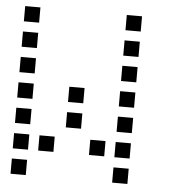

<svg xmlns="http://www.w3.org/2000/svg" viewBox="-49 -727 699 753"><g transform="rotate(5 300.0 -350.0)"><path d="M21 -680Q20 -680 20 -680Q20 -680 20 -679V-621Q20 -620 20 -620Q20 -620 21 -620H79Q80 -620 80 -620Q80 -620 80 -621V-679Q80 -680 80 -680Q80 -680 79 -680ZM421 -680Q420 -680 420 -680Q420 -680 420 -679V-621Q420 -620 420 -620Q420 -620 421 -620H479Q480 -620 480 -620Q480 -620 480 -621V-679Q480 -680 480 -680Q480 -680 479 -680ZM21 -580Q20 -580 20 -580Q20 -580 20 -579V-521Q20 -520 20 -520Q20 -520 21 -520H79Q80 -520 80 -520Q80 -520 80 -521V-579Q80 -580 80 -580Q80 -580 79 -580ZM421 -580Q420 -580 420 -580Q420 -580 420 -579V-521Q420 -520 420 -520Q420 -520 421 -520H479Q480 -520 480 -520Q480 -520 480 -521V-579Q480 -580 480 -580Q480 -580 479 -580ZM21 -480Q20 -480 20 -480Q20 -480 20 -479V-421Q20 -420 20 -420Q20 -420 21 -420H79Q80 -420 80 -420Q80 -420 80 -421V-479Q80 -480 80 -480Q80 -480 79 -480ZM421 -480Q420 -480 420 -480Q420 -480 420 -479V-421Q420 -420 420 -420Q420 -420 421 -420H479Q480 -420 480 -420Q480 -420 480 -421V-479Q480 -480 480 -480Q480 -480 479 -480ZM21 -380Q20 -380 20 -380Q20 -380 20 -379V-321Q20 -320 20 -320Q20 -320 21 -320H79Q80 -320 80 -320Q80 -320 80 -321V-379Q80 -380 80 -380Q80 -380 79 -380ZM221 -380Q220 -380 220 -380Q220 -380 220 -379V-321Q220 -320 220 -320Q220 -320 221 -320H279Q280 -320 280 -320Q280 -320 280 -321V-379Q280 -380 280 -380Q280 -380 279 -380ZM421 -380Q420 -380 420 -380Q420 -380 420 -379V-321Q420 -320 420 -320Q420 -320 421 -320H479Q480 -320 480 -320Q480 -320 480 -321V-379Q480 -380 480 -380Q480 -380 479 -380ZM21 -280Q20 -280 20 -280Q20 -280 20 -279V-221Q20 -220 20 -220Q20 -220 21 -220H79Q80 -220 80 -220Q80 -220 80 -221V-279Q80 -280 80 -280Q80 -280 79 -280ZM221 -280Q220 -280 220 -280Q220 -280 220 -279V-221Q220 -220 220 -220Q220 -220 221 -220H279Q280 -220 280 -220Q280 -220 280 -221V-279Q280 -280 280 -280Q280 -280 279 -280ZM421 -280Q420 -280 420 -280Q420 -280 420 -279V-221Q420 -220 420 -220Q420 -220 421 -220H479Q480 -220 480 -220Q480 -220 480 -221V-279Q480 -280 480 -280Q480 -280 479 -280ZM21 -180Q20 -180 20 -180Q20 -180 20 -179V-121Q20 -120 20 -120Q20 -120 21 -120H79Q80 -120 80 -120Q80 -120 80 -121V-179Q80 -180 80 -180Q80 -180 79 -180ZM121 -180Q120 -180 120 -180Q120 -180 120 -179V-121Q120 -120 120 -120Q120 -120 121 -120H179Q180 -120 180 -120Q180 -120 180 -121V-179Q180 -180 180 -180Q180 -180 179 -180ZM321 -180Q320 -180 320 -180Q320 -180 320 -179V-121Q320 -120 320 -120Q320 -120 321 -120H379Q380 -120 380 -120Q380 -120 380 -121V-179Q380 -180 380 -180Q380 -180 379 -180ZM421 -180Q420 -180 420 -180Q420 -180 420 -179V-121Q420 -120 420 -120Q420 -120 421 -120H479Q480 -120 480 -120Q480 -120 480 -121V-179Q480 -180 480 -180Q480 -180 479 -180ZM21 -80Q20 -80 20 -80Q20 -80 20 -79V-21Q20 -20 20 -20Q20 -20 21 -20H79Q80 -20 80 -20Q80 -20 80 -21V-79Q80 -80 80 -80Q80 -80 79 -80ZM421 -80Q420 -80 420 -80Q420 -80 420 -79V-21Q420 -20 420 -20Q420 -20 421 -20H479Q480 -20 480 -20Q480 -20 480 -21V-79Q480 -80 480 -80Q480 -80 479 -80Z"/></g></svg>

Font: Doto Medium
Style: Regular
Weight: 500
Monospace: yes
Version: Version 1.000